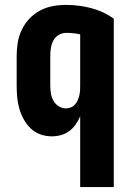

<svg xmlns="http://www.w3.org/2000/svg" viewBox="-20 -548 540 783"><path d="M307 215V-74Q300 -57 289 -41Q278 -25 262.5 -13.5Q247 -2 228.5 3Q210 8 191 8Q167 8 144.5 0Q122 -8 105 -24.5Q88 -41 76.5 -62Q65 -83 58.5 -106Q52 -129 50 -152.5Q48 -176 48 -200V-320Q48 -348 52.5 -375Q57 -402 69 -427Q81 -452 100 -472Q119 -492 143.5 -505Q168 -518 195 -523Q222 -528 250 -528Q301 -528 351.5 -515Q402 -502 444 -472V215ZM249 -106Q259 -106 269 -110Q279 -114 286 -122Q293 -130 297 -139.5Q301 -149 303.5 -159Q306 -169 306.5 -179.5Q307 -190 307 -200V-408Q293 -411 278.5 -412.5Q264 -414 250 -414Q234 -414 219.5 -405.5Q205 -397 197.5 -382.5Q190 -368 187.5 -352Q185 -336 185 -320V-200Q185 -184 187.5 -168Q190 -152 197.5 -138Q205 -124 219 -115Q233 -106 249 -106Z"/></svg>

Font: Iosevka SS18 Heavy
Style: Regular
Weight: 900
Monospace: yes
Designer: Belleve Invis
Foundry: Belleve Invis
Version: Version 25.1.1; ttfautohint (v1.8.4)